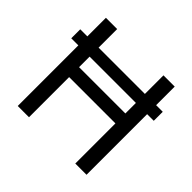

<svg xmlns="http://www.w3.org/2000/svg" viewBox="-172 -924 1120 1120"><g transform="rotate(45 388.0 -364.0)"><path d="M728.5 -574.2V-500H673.8V0H581.1V-331.1H199.2V0H106.4V-500H47.9V-574.2H106.4V-727.5H199.2V-574.2H581.1V-727.5H673.8V-574.2ZM581.1 -500H199.2V-413.1H581.1Z"/></g></svg>

Font: Inter
Style: Regular
Weight: 400
Designer: Rasmus Andersson
Foundry: rsms
Version: Version 4.001;git-9221beed3